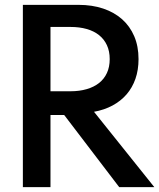

<svg xmlns="http://www.w3.org/2000/svg" viewBox="-20 -770 656 790"><path d="M303.2 -750Q359.1 -750 404.5 -734.8Q450 -719.5 482.3 -690.9Q514.5 -662.3 532.3 -620.9Q550 -579.5 550 -526.8Q550 -482.3 537.3 -445.7Q524.5 -409.1 500.7 -381.6Q476.8 -354.1 443 -335.9Q409.1 -317.7 366.8 -310L615 0H470.5L244.1 -296.8H187.7V0H74.1V-750ZM187.7 -394.5H270.5Q306.8 -394.5 336.6 -403.2Q366.4 -411.8 387.5 -428.4Q408.6 -445 420 -469.8Q431.4 -494.5 431.4 -526.8Q431.4 -559.1 420 -583.9Q408.6 -608.6 387.5 -625.5Q366.4 -642.3 336.6 -650.7Q306.8 -659.1 270.5 -659.1H187.7Z"/></svg>

Font: Spartan MB SemBd
Style: Regular
Weight: 600
Designer: Matt Bailey, Mirko Velimirovic
Foundry: Matt Bailey
Version: Version 1.005